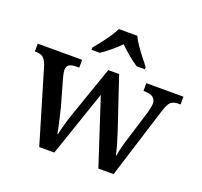

<svg xmlns="http://www.w3.org/2000/svg" viewBox="-131 -916 1121 1065"><g transform="rotate(20 430.0 -383.0)"><path d="M74 -437Q62 -469 47 -479.5Q32 -490 3 -490H0V-536H262V-490H249Q219 -490 204 -481.5Q189 -473 189 -448Q189 -440 191.5 -428.5Q194 -417 197 -405L241 -250Q250 -214 260 -170.5Q270 -127 274 -102H277Q282 -127 292 -163Q302 -199 315 -236L418 -532H482L581 -237Q593 -201 604 -163Q615 -125 619 -102H622Q626 -127 634.5 -159Q643 -191 657 -235L705 -391Q708 -404 711 -418.5Q714 -433 714 -441Q714 -490 648 -490H641V-536H860V-490H847Q817 -490 802 -476Q787 -462 772 -412L643 0H553L426 -389L293 0H204ZM292 -619Q308 -638 328 -664Q348 -690 366.5 -717Q385 -744 395 -766H504Q514 -744 532.5 -717Q551 -690 571.5 -664Q592 -638 607 -619V-606H558Q532 -623 502 -648Q472 -673 449 -696Q427 -673 397 -648Q367 -623 341 -606H292Z"/></g></svg>

Font: Noto Serif Tibetan Medium
Style: Regular
Weight: 500
Designer: Monotype Design Team
Foundry: Monotype Imaging Inc.
Version: Version 2.103; ttfautohint (v1.8.4.7-5d5b)